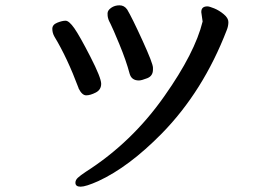

<svg xmlns="http://www.w3.org/2000/svg" viewBox="-20 -681 1040 723"><path d="M459 -645Q477 -615 516.5 -528.5Q556 -442 556 -426V-419Q556 -395 534.5 -386.5Q513 -378 503 -378Q475 -378 468 -404Q455 -453 429.5 -514.5Q404 -576 396.5 -590.5Q389 -605 388.5 -607.5Q388 -610 386.5 -614.5Q385 -619 385 -630.5Q385 -642 398.5 -651.5Q412 -661 430 -661Q448 -661 459 -645ZM738 -636Q738 -657 761 -657Q768 -657 786.5 -649.5Q805 -642 822.5 -627.5Q840 -613 840 -598Q840 -583 834 -568Q745 -337 589 -178Q465 -52 350 1Q303 22 283.5 22Q264 22 264 7Q264 -3 273 -11.5Q282 -20 303 -34Q477 -145 599 -319Q714 -482 743 -600L738 -635ZM185 -543Q177 -557 177 -572.5Q177 -588 195.5 -595.5Q214 -603 227 -603Q240 -603 260 -574.5Q280 -546 320.5 -467Q361 -388 361 -365.5Q361 -343 340.5 -332.5Q320 -322 304.5 -322Q289 -322 276 -348V-349Q233 -464 185 -543Z"/></svg>

Font: LXGW ZhenKai
Style: Regular
Weight: 400
Designer: LXGW / Fontworks Inc.
Foundry: LXGW / Fontworks Inc.
Version: Version 0.800;June 8, 2025